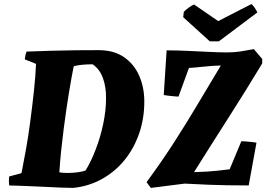

<svg xmlns="http://www.w3.org/2000/svg" viewBox="-20 -906 1301 938"><path d="M338 12Q316 12 277 10.5Q238 9 192.5 6.5Q147 4 102.5 2.5Q58 1 25 0Q22 -23 25 -44L85 -60Q96 -115 107.5 -179.5Q119 -244 127 -307Q138 -388 146 -464Q154 -540 156 -594L101 -616Q103 -637 110 -654Q166 -656 228.5 -658Q291 -660 351.5 -660.5Q412 -661 462 -661Q536 -661 585.5 -627Q635 -593 660 -536Q685 -479 685 -410Q685 -326 659.5 -253Q634 -180 588 -123.5Q542 -67 478 -31.5Q414 4 338 12ZM308 -61Q332 -61 357 -64Q382 -67 398 -73Q425 -117 448 -177Q471 -237 484.5 -302Q498 -367 498 -425Q499 -481 482.5 -525.5Q466 -570 432 -592Q419 -592 400.5 -591Q382 -590 365 -587.5Q348 -585 340 -582Q329 -527 316.5 -451Q304 -375 291 -275Q284 -221 278.5 -167.5Q273 -114 270 -64Q277 -63 286.5 -62Q296 -61 308 -61ZM717 12 696 -16Q771 -118 833 -214.5Q895 -311 949.5 -403Q1004 -495 1059 -586Q1017 -585 976 -580.5Q935 -576 903 -574L852 -434Q848 -434 831 -435.5Q814 -437 798 -439Q782 -441 780 -442L794 -660Q842 -660 896 -657.5Q950 -655 1001 -652.5Q1052 -650 1090 -650Q1124 -650 1154 -654.5Q1184 -659 1220 -666L1261 -618V-596Q1179 -460 1093.5 -326.5Q1008 -193 928 -65Q1000 -67 1042 -72Q1084 -77 1102 -79L1159 -216Q1164 -216 1180.5 -215Q1197 -214 1212.5 -212Q1228 -210 1233 -209L1195 0Q1080 0 999 -3.5Q918 -7 882 -9ZM1005 -704 875 -822 878 -848Q888 -859 903 -869.5Q918 -880 928 -884L1046 -803L1208 -886Q1215 -882 1225 -867Q1235 -852 1237 -845L1049 -704Z"/></svg>

Font: Labrada ExtraBold
Style: Italic
Weight: 800
Italic angle: -7°
Designer: Mercedes Jáuregui
Foundry: Omnibus-Type Team
Version: Version 1.000; ttfautohint (v1.8.4.7-5d5b)